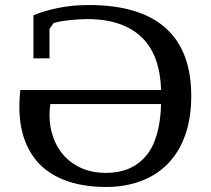

<svg xmlns="http://www.w3.org/2000/svg" viewBox="-20 -732 838 764"><path d="M402 12Q322 12 258 -8Q194 -28 149.5 -67.5Q105 -107 81 -167.5Q57 -228 57 -309Q57 -323 58 -340.5Q59 -358 61 -374H621Q619 -441 600.5 -493.5Q582 -546 545.5 -582Q509 -618 454.5 -637Q400 -656 327 -656Q313 -656 295 -655Q277 -654 258 -652Q239 -650 222 -647Q205 -644 193 -640L177 -617V-500H113V-671Q152 -688 209.5 -700Q267 -712 333 -712Q536 -712 638.5 -621Q741 -530 741 -350Q741 -261 716.5 -193Q692 -125 647 -79.5Q602 -34 539.5 -11Q477 12 402 12ZM401 -44Q503 -44 560 -110.5Q617 -177 621 -318H180Q179 -307 178 -296Q177 -285 177 -275Q177 -226 192.5 -183.5Q208 -141 237 -110Q266 -79 307.5 -61.5Q349 -44 401 -44Z"/></svg>

Font: PT Serif Caption
Style: Regular
Weight: 400
Designer: A.Korolkova, O.Umpeleva, V.Yefimov
Foundry: ParaType Ltd
Version: Version 1.000W OFL